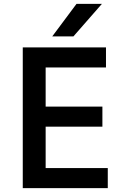

<svg xmlns="http://www.w3.org/2000/svg" viewBox="-20 -976 638 996"><path d="M360.8 -787.1H251L377 -956.1H508.8ZM539.1 0H98.1V-730H529.8V-626H216.8V-422.9H511.2V-318.8H216.8V-104H539.1Z"/></svg>

Font: Sora Medium
Style: Regular
Weight: 500
Designer: Jonathan Barnbrook, Julián Moncada
Foundry: Barnbrook Fonts
Version: Version 2.000